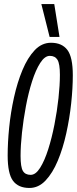

<svg xmlns="http://www.w3.org/2000/svg" viewBox="-20 -922 381 952"><path d="M126 10Q71 10 44.5 -25.5Q18 -61 18 -151Q18 -215 25.5 -290Q33 -365 49.5 -439.5Q66 -514 91.5 -575Q117 -636 152 -673Q187 -710 233 -710Q287 -710 314 -674.5Q341 -639 341 -549Q341 -485 333 -410Q325 -335 308.5 -260.5Q292 -186 266.5 -125Q241 -64 206 -27Q171 10 126 10ZM132 -55Q157 -55 179 -90Q201 -125 219 -181.5Q237 -238 250 -304.5Q263 -371 270 -435.5Q277 -500 277 -551Q277 -606 265 -625.5Q253 -645 227 -645Q202 -645 179.5 -610Q157 -575 139 -518.5Q121 -462 108.5 -395.5Q96 -329 89 -264.5Q82 -200 82 -149Q82 -94 93.5 -74.5Q105 -55 132 -55ZM226 -739 185 -902H249L275 -739Z"/></svg>

Font: Georama ExtraCondensed
Style: Italic
Weight: 400
Width: 2
Italic angle: -9°
Designer: Jean-Baptiste Levee
Foundry: Production Type
Version: Version 1.000